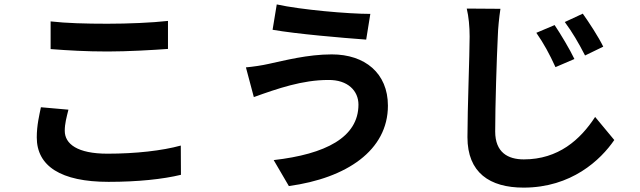

<svg xmlns="http://www.w3.org/2000/svg" viewBox="-20 -790 2908 872"><path d="M209.9 -567.1C288 -561.1 370 -556.1 469.1 -556.1C558.9 -556.1 676.8 -562.9 742.9 -567.8V-695C669.7 -686.8 562.1 -682.2 468 -682.2C369 -682.2 280.9 -684.7 209.9 -692.8ZM165.8 -302.9C158.7 -267.8 147 -221.9 147 -165.8C147 -35.9 256 35.9 473 35.9C606.2 35.9 719.8 23.8 801.8 3.9L801.1 -128.9C717 -105.8 596.9 -92 468 -92C332 -92 274.1 -136 274.1 -196C274.1 -228 282 -256.7 290.8 -291.9Z M1608 -315C1608 -165.8 1458.1 -89.8 1223 -62.9L1291.9 55C1554 19.2 1741.8 -106.9 1741.8 -310C1741.8 -458.1 1636.7 -543 1486.9 -543C1376.8 -543 1271 -514.9 1201 -500C1170.1 -492.9 1128.9 -486.9 1096.9 -484L1132.8 -349.1C1241.8 -388.1 1353 -426.8 1470.9 -426.8C1560 -427.9 1608 -377.1 1608 -315ZM1236.9 -769.9 1218 -654.8C1327.1 -635.7 1532 -618.3 1643.1 -610.1L1661.9 -726.9C1561.8 -726.9 1346.9 -745.7 1236.9 -769.9Z M2498.9 -676.1 2415.8 -641C2449.9 -592 2474.8 -546.2 2502.8 -485.1L2588.8 -522C2567.8 -566.1 2525.9 -636 2498.9 -676.1ZM2626.8 -728 2545.1 -690C2580.3 -642 2606.2 -598 2637.1 -538L2719.8 -578.1C2698.9 -621.1 2654.8 -688.9 2626.8 -728ZM2099.8 -751.1C2108.7 -714.1 2112.9 -669 2112.9 -623.9C2112.9 -541.9 2103 -294 2103 -166.9C2103 -6 2203.8 62.1 2358 62.1C2574.9 62.1 2707.7 -63.2 2769.9 -154.1L2682.9 -258.9C2615.8 -155.9 2516 -66.1 2359 -66.1C2286.9 -66.1 2229 -97.7 2229 -192.8C2229 -310.7 2235.8 -522 2240.8 -623.9C2241.8 -661.9 2246.8 -709.9 2252.8 -750Z"/></svg>

Font: Karasuma Gothic
Style: Bold
Weight: 700
Designer: Rasmus Andersson / Ryoko Nishizuka
Foundry: Genbu
Version: Version 1.00